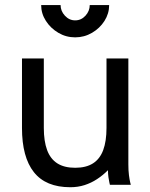

<svg xmlns="http://www.w3.org/2000/svg" viewBox="-20 -743 604 772"><path d="M156.2 -507.8H68.4V-228.5Q68.4 -111.3 116.2 -50.8Q164.1 9.8 262.7 9.8Q293.5 9.8 320.1 1.2Q346.7 -7.3 370.1 -22.7Q393.6 -38.1 414.1 -58.6Q414.1 -43.9 416 -30.5Q418 -17.1 419.9 -8.5Q421.9 0 421.9 0H505.9Q505.9 0 503.4 -10Q501 -20 498.5 -38.6Q496.1 -57.1 496.1 -82V-507.8H408.2V-228.5Q408.2 -175.3 395 -139.6Q381.8 -104 354 -86.2Q326.2 -68.4 282.2 -68.4Q238.3 -68.4 210.4 -86.2Q182.6 -104 169.4 -139.6Q156.2 -175.3 156.2 -228.5ZM282.2 -592.8Q318.8 -592.8 350.1 -611.1Q381.3 -629.4 400.1 -658.9Q418.9 -688.5 418.9 -722.7H340.8Q340.8 -698.7 323.7 -679.9Q306.6 -661.1 282.2 -661.1Q258.3 -661.1 241 -679.9Q223.6 -698.7 223.6 -722.7H145.5Q145.5 -688.5 164.6 -658.9Q183.6 -629.4 214.6 -611.1Q245.6 -592.8 282.2 -592.8Z"/></svg>

Font: Giphurs SC
Style: Regular
Weight: 400
Version: Version 0.920